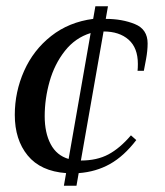

<svg xmlns="http://www.w3.org/2000/svg" viewBox="-20 -540 525 610"><path d="M190 10Q109 4 68 -46Q27 -96 27 -175Q27 -248 56.5 -314.5Q86 -381 142.5 -425.5Q199 -470 276 -480L283 -520H323L316 -480Q368 -480 408.5 -463.5Q449 -447 449 -402Q449 -379 444 -352Q439 -325 437 -315H417Q418 -323 418 -337Q418 -388 388.5 -414Q359 -440 309 -440L237 -30Q288 -30 324.5 -49.5Q361 -69 396 -110L413 -95Q374 -44 329.5 -19Q285 6 230 10L223 50H183ZM268 -435Q219 -420 186 -378Q153 -336 137.5 -281Q122 -226 122 -171Q122 -118 141 -82Q160 -46 198 -35Z"/></svg>

Font: Philosopher
Style: Italic
Weight: 400
Italic angle: -10°
Designer: Jovanny Lemonad
Foundry: Jovanny Lemonad
Version: Version 2.000